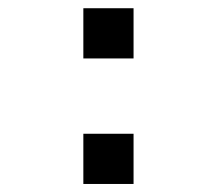

<svg xmlns="http://www.w3.org/2000/svg" viewBox="-20 -708 540 478"><path d="M187.5 -375H312.5V-250H187.5ZM187.5 -687.5H312.5V-562.5H187.5Z"/></svg>

Font: HE신이문
Style: regular
Weight: 500
Monospace: yes
Designer: Taeyun An (WindowsTiger)
Version: v1.1